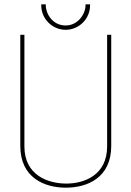

<svg xmlns="http://www.w3.org/2000/svg" viewBox="-20 -862 606 889"><path d="M397 -842H376V-837C376 -799 342 -744 284 -744C223 -744 192 -799 192 -837V-842H171V-837C171 -775 222 -724 284 -724C346 -724 397 -775 397 -837ZM476 -184C476 -51 370 -12 287 -12C203 -12 93 -50 93 -184V-701H74V-186C74 -39 186 7 285 7C384 7 495 -39 495 -186V-701H476Z"/></svg>

Font: Advent Pro
Style: Thin
Weight: 100
Designer: Andreas Kalpakidis
Foundry: Andreas Kalpakidis
Version: Version 2.002 2007